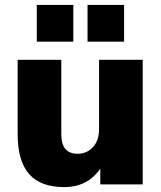

<svg xmlns="http://www.w3.org/2000/svg" viewBox="-20 -752 658 783"><path d="M242 11Q145 11 98.5 -42.5Q52 -96 52 -205V-508H230V-204Q230 -125 296 -125Q335 -125 359.5 -152.5Q384 -180 384 -225V-508H562V0H389V-64Q337 11 242 11ZM337 -582V-732H486V-582ZM130 -582V-732H279V-582Z"/></svg>

Font: Mulish Black
Style: Regular
Weight: 900
Designer: Vernon Adams
Foundry: Vernon Adams
Version: Version 3.603; ttfautohint (v1.8.3)